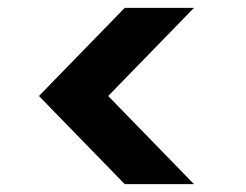

<svg xmlns="http://www.w3.org/2000/svg" viewBox="-20 -600 624 488"><path d="M297 -132 79 -356 297 -580H473L255 -356L473 -132Z"/></svg>

Font: Fz Poppins SemBd
Style: Regular
Weight: 600
Designer: Ninad Kale (Devanagari), Jonny Pinhorn (Latin)
Foundry: Indian Type Foundry
Version: Vit hóa bi Vntype.Com & FontZin.Com